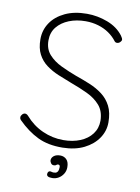

<svg xmlns="http://www.w3.org/2000/svg" viewBox="-96 -774 742 1016"><g transform="rotate(10 275.0 -266.0)"><path d="M283 10Q205 11 149 -16Q93 -43 41 -95Q39 -97 37 -100.5Q35 -104 35 -110Q35 -118 42 -125.5Q49 -133 57 -133Q66 -133 74 -124Q114 -78 167.5 -54Q221 -30 279 -30Q330 -30 370 -46.5Q410 -63 433 -93.5Q456 -124 456 -165Q455 -216 428 -247Q401 -278 358.5 -298Q316 -318 269 -335Q232 -349 196 -364Q160 -379 131 -400.5Q102 -422 85 -454.5Q68 -487 68 -535Q68 -584 94.5 -623.5Q121 -663 170.5 -686.5Q220 -710 288 -710Q345 -710 399 -689.5Q453 -669 484 -628Q494 -614 494 -607Q494 -600 486.5 -593Q479 -586 470 -586Q462 -586 457 -592Q439 -616 413.5 -633.5Q388 -651 356 -660.5Q324 -670 288 -670Q239 -670 199 -654Q159 -638 135 -608.5Q111 -579 111 -536Q111 -490 137.5 -460.5Q164 -431 205 -411.5Q246 -392 289 -376Q327 -363 364.5 -347.5Q402 -332 432.5 -309Q463 -286 481 -251Q499 -216 499 -163Q499 -117 472.5 -78Q446 -39 398 -15Q350 9 283 10ZM326 108Q326 128 316 144Q306 160 290.5 169Q275 178 257 178Q241 178 234 174Q227 170 227 162Q227 155 230.5 150Q234 145 240 145Q245 145 250.5 147Q256 149 269 147Q277 145 281.5 137Q286 129 286 114Q286 102 276 102Q270 102 266.5 106Q263 110 255 110Q244 111 238 102.5Q232 94 232 87Q232 73 244.5 63Q257 53 279 53Q299 53 312.5 66.5Q326 80 326 108Z"/></g></svg>

Font: Quicksand Variable Light
Style: Regular
Weight: 300
Designer: Andrew Paglinawan
Foundry: Andrew Paglinawan
Version: Version 3.004